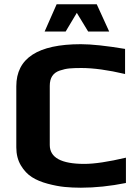

<svg xmlns="http://www.w3.org/2000/svg" viewBox="-20 -865 637 895"><path d="M567 -12V-130C485 -110.7 420.3 -101 373 -101C265.7 -101 212 -130.3 212 -189V-465C212 -483.7 215.8 -498.8 223.5 -510.5C231.2 -522.2 242.8 -530.7 258.5 -536C274.2 -541.3 289.2 -544.7 303.5 -546C317.8 -547.3 336.3 -548 359 -548C415.7 -548 483.7 -538.7 563 -520V-637C475 -651.7 406.3 -659 357 -659C156.3 -659 56 -593.7 56 -463V-178C56 -146 63 -118.2 77 -94.5C91 -70.8 108.2 -52.5 128.5 -39.5C148.8 -26.5 173.5 -16.2 202.5 -8.5C231.5 -0.8 257.8 4.2 281.5 6.5C305.2 8.8 330.3 10 357 10C423.7 10 493.7 2.7 567 -12ZM489 -718 431 -845H244L188 -718H286L338 -805L391 -718Z"/></svg>

Font: Play
Style: Bold
Weight: 700
Designer: Jonas Hecksher
Foundry: Jonas Hecksher, Playtypeª, e-types AS
Version: Version 1.002